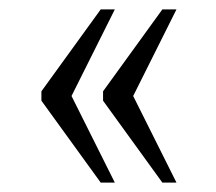

<svg xmlns="http://www.w3.org/2000/svg" viewBox="-20 -474 460 408"><path d="M325 -86H355L263 -270L355 -454H325L199 -280V-260ZM194 -86H224L132 -270L224 -454H194L68 -280V-260Z"/></svg>

Font: Noto Serif Thai Condensed Light
Style: Regular
Weight: 300
Width: 3
Designer: Monotype Design Team
Foundry: Monotype Imaging Inc.
Version: Version 2.002